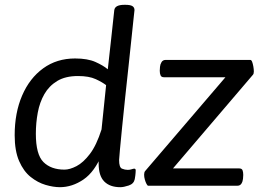

<svg xmlns="http://www.w3.org/2000/svg" viewBox="-20 -772 1094 798"><path d="M501 -752Q522 -752 530.5 -746.5Q539 -741 539 -730Q539 -730 535.5 -698Q532 -666 526.5 -612.5Q521 -559 514 -494.5Q507 -430 500 -364.5Q493 -299 487.5 -243Q482 -187 478.5 -150Q475 -113 475 -107Q475 -76 487 -71Q499 -66 511 -66Q520 -66 527 -68.5Q534 -71 538 -71Q544 -71 544 -64Q544 -63 543.5 -53.5Q543 -44 540 -27Q536 -8 515 -1Q494 6 480 6Q437 6 413.5 -17.5Q390 -41 390 -92V-141L405 -134Q374 -58 327 -26Q280 6 229 6Q202 6 169.5 -3.5Q137 -13 107.5 -36.5Q78 -60 59.5 -102.5Q41 -145 41 -210Q41 -303 72 -375Q103 -447 159.5 -488Q216 -529 292 -529Q344 -529 376.5 -514.5Q409 -500 428 -484Q436 -554 442 -610Q448 -666 451.5 -698Q455 -730 455 -730Q458 -752 497 -752ZM304 -456Q252 -456 218 -435.5Q184 -415 164.5 -381Q145 -347 137 -304Q129 -261 129 -216Q129 -130 160.5 -98.5Q192 -67 248 -67Q270 -67 298 -81.5Q326 -96 353.5 -132Q381 -168 402 -234L421 -418Q406 -430 378 -443Q350 -456 304 -456ZM1020 -523Q1025 -523 1028 -515Q1031 -507 1033 -495.5Q1035 -484 1035 -475Q1035 -465 1031 -461L699 -72H974Q985 -72 988 -64.5Q991 -57 991 -45Q991 -40 990 -29Q989 -18 983.5 -9Q978 0 966 0H596Q593 0 589 -7.5Q585 -15 582 -25.5Q579 -36 579 -46Q579 -50 580 -54.5Q581 -59 584 -62L917 -451H661Q651 -451 647.5 -458.5Q644 -466 644 -478Q644 -484 645 -494.5Q646 -505 651.5 -514Q657 -523 669 -523Z"/></svg>

Font: Asap VF Beta
Style: Italic
Weight: 400
Italic angle: -6°
Designer: Pablo Cosgaya
Foundry: Pablo Cosgaya
Version: Version 1.007